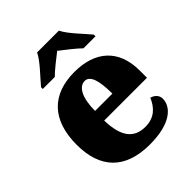

<svg xmlns="http://www.w3.org/2000/svg" viewBox="-215 -892 1028 1028"><g transform="rotate(-45 299.0 -378.0)"><path d="M124 -619V-606H215C236 -628 293 -673 323 -696C353 -673 411 -628 432 -606H523V-619C492 -657 427 -721 406 -766H241C220 -721 155 -657 124 -619ZM320 10C481 10 542 -55 542 -115C542 -141 523 -159 498 -166C476 -113 438 -74 370 -74C284 -74 240 -129 237 -254H561V-309C561 -468 465 -551 308 -551C138 -551 41 -454 41 -266C41 -91 131 10 320 10ZM370 -325H239C239 -425 270 -478 313 -478C353 -478 370 -424 370 -325Z"/></g></svg>

Font: Noto Serif Georgian Black
Style: Regular
Weight: 900
Designer: Monotype Design Team, Akaki Razmadze
Foundry: Google LLC
Version: Version 2.003